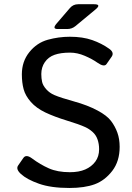

<svg xmlns="http://www.w3.org/2000/svg" viewBox="-20 -892 638 926"><path d="M258.3 -752Q230.5 -752 252.4 -777.8L317.4 -853.5Q333 -871.6 356.9 -871.6H433.6Q471.2 -871.6 440.4 -846.2L343.8 -766.1Q326.7 -752 304.2 -752ZM81.1 -52.7Q55.2 -76.2 67.4 -93.8L92.8 -130.4Q106 -149.4 135.3 -127.4Q173.8 -98.6 215.6 -80.1Q257.3 -61.5 316.9 -61.5Q360.8 -61.5 391.1 -74.7Q421.4 -87.9 439.7 -112.5Q458 -137.2 458 -172.4Q458 -197.8 450.4 -219.5Q442.9 -241.2 426.3 -255.9Q409.7 -270.5 391.6 -278.8Q361.8 -292.5 302.5 -310.5Q243.2 -328.6 198.7 -349.6Q154.8 -370.6 128.7 -400.4Q102.5 -430.2 94 -461.7Q85.4 -493.2 85.4 -533.7Q85.4 -595.7 121.6 -640.6Q157.7 -685.5 210.2 -700.2Q262.7 -714.8 316.9 -714.8Q378.9 -714.8 424.8 -698.7Q470.7 -682.6 506.8 -656.7Q532.2 -638.7 518.6 -618.7L493.7 -583Q482.4 -566.9 449.7 -589.8Q424.8 -607.4 388.9 -622.8Q353 -638.2 317.9 -638.2Q272.9 -638.2 243.2 -627.7Q213.4 -617.2 196.3 -592.3Q179.2 -567.4 179.2 -534.7Q179.2 -514.2 183.1 -496.8Q187 -479.5 203.1 -461.4Q219.2 -443.4 242.2 -433.6Q272.9 -420.4 337.6 -402.6Q402.3 -384.8 450.7 -358.9Q495.6 -335 515.4 -308.8Q535.2 -282.7 546.1 -252.2Q557.1 -221.7 557.1 -183.6Q557.1 -114.3 521.5 -67.9Q485.8 -21.5 437 -3.4Q388.2 14.6 314.5 14.6Q226.1 14.6 168 -5.9Q109.9 -26.4 81.1 -52.7Z"/></svg>

Font: Istok Web
Style: Regular
Weight: 400
Designer: Andrey V. Panov
Foundry: Andrey V. Panov
Version: Version 1.0.2g